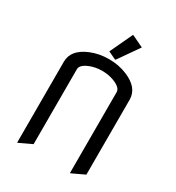

<svg xmlns="http://www.w3.org/2000/svg" viewBox="-226 -1094 1140 1246"><g transform="rotate(30 344.0 -470.5)"><path d="M97.7 19.5V-585.9Q97.7 -675.3 208.5 -721.2Q270.5 -747.1 344.2 -747.1Q418 -747.1 480 -721.2Q590.8 -675.3 590.8 -585.9V-24.4L498 19.5H493.2V-585.9Q493.2 -619.6 434.1 -643.1Q393.1 -659.2 344.2 -659.2Q295.4 -659.2 254.4 -643.1Q195.3 -619.6 195.3 -585.9V-24.4L102.5 19.5ZM398.9 -960H403.8L489.7 -918.9L381.8 -764.6H377L319.8 -791.5Z"/></g></svg>

Font: Nova Flat
Style: Book
Weight: 400
Version: Version 2.000